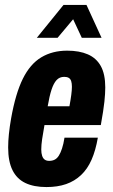

<svg xmlns="http://www.w3.org/2000/svg" viewBox="-20 -745 457 777"><path d="M168 12Q117 12 82.5 -4.5Q48 -21 30.5 -56.5Q13 -92 13 -148Q13 -173 16 -202.5Q19 -232 25 -266Q43 -367 72.5 -426.5Q102 -486 147 -513Q192 -540 252 -540Q301 -540 335.5 -525Q370 -510 388 -477.5Q406 -445 406 -391Q406 -367 402.5 -333.5Q399 -300 388 -239H160Q154 -206 150.5 -182Q147 -158 147 -140Q147 -125 150.5 -114.5Q154 -104 161 -99Q168 -94 179 -94Q192 -94 201.5 -99Q211 -104 218 -115Q225 -126 231 -144Q237 -162 241 -188H376Q367 -136 350.5 -98.5Q334 -61 308 -36.5Q282 -12 247.5 0Q213 12 168 12ZM173 -315H261Q266 -342 268.5 -361.5Q271 -381 271 -394Q271 -408 268 -417Q265 -426 258 -430Q251 -434 240 -434Q221 -434 209 -421Q197 -408 188.5 -382Q180 -356 173 -315ZM129 -592 237 -725H330L391 -592H311L262 -697H301L213 -592Z"/></svg>

Font: Archivo ExtraCondensed ExtraBold
Style: Italic
Weight: 800
Width: 2
Italic angle: -10°
Designer: Hector Gatti
Foundry: Omnibus-Type
Version: Version 2.001